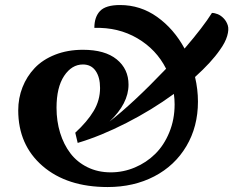

<svg xmlns="http://www.w3.org/2000/svg" viewBox="-20 -736 952 771"><path d="M412.1 15.1Q249 15.1 151.1 -69.3Q53.2 -153.8 53.2 -293Q53.2 -341.8 70.3 -385.5Q87.4 -429.2 119.4 -462.9Q151.4 -496.6 201.4 -516.4Q251.5 -536.1 313 -536.1Q401.4 -536.1 448.7 -497.6Q496.1 -459 496.1 -396Q496.1 -320.3 419.9 -248Q514.6 -321.3 647 -460Q607.9 -537.6 531.5 -582.3Q455.1 -627 358.9 -624Q358.9 -668 381.8 -691.9Q404.8 -715.8 461.9 -715.8Q543.9 -715.8 611.1 -668Q678.2 -620.1 721.2 -541Q795.9 -627.9 831.1 -684.1Q841.8 -684.1 854.5 -679Q867.2 -673.8 878.4 -662.1Q889.6 -650.4 894.8 -634Q899.9 -617.7 892.3 -591.6Q884.8 -565.4 862.8 -535.2Q829.1 -486.3 763.2 -426.8Q774.9 -377 774.9 -328.1Q774.9 -227.5 728.5 -149.2Q682.1 -70.8 599.6 -27.8Q517.1 15.1 412.1 15.1ZM207 -303.2Q207 -249.5 221.4 -202.6Q235.8 -155.8 262.7 -120.4Q289.6 -85 331.3 -64.5Q373 -43.9 424.8 -43.9Q475.1 -43.9 521.5 -63.5Q567.9 -83 603.3 -117.9Q638.7 -152.8 659.9 -204.6Q681.2 -256.3 681.2 -316.9Q681.2 -337.9 678.2 -358.9Q589.8 -294.4 487.5 -242.2Q385.3 -189.9 292 -162.1L282.2 -203.1Q330.6 -247.6 356.2 -290.5Q381.8 -333.5 381.8 -382.8Q381.8 -425.8 364 -451.4Q346.2 -477.1 313 -477.1Q268.1 -477.1 237.5 -431.2Q207 -385.3 207 -303.2Z"/></svg>

Font: Arima
Style: Bold
Weight: 700
Designer: Joana Correia and Natanael Gama
Foundry: NDISCOVER
Version: Version 1.100;Glyphs 3.1.2 (3151)